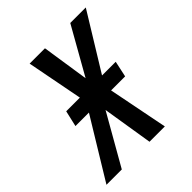

<svg xmlns="http://www.w3.org/2000/svg" viewBox="-201 -636 735 735"><g transform="rotate(-45 167.0 -268.0)"><path d="M38 0 155 -205 188 0H271L223 -243H299L313 -308H239L379 -536H295L187 -345L158 -536H75L119 -308H45L30 -243H103L-45 0Z"/></g></svg>

Font: Noto Sans Display Condensed
Style: Italic
Weight: 400
Width: 3
Designer: Monotype Design team
Foundry: Monotype Imaging Inc.
Version: 1.000